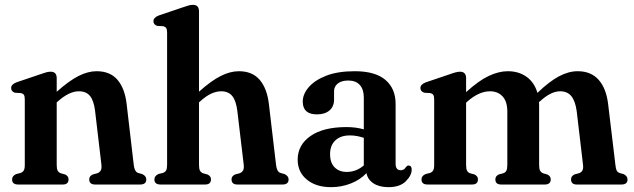

<svg xmlns="http://www.w3.org/2000/svg" viewBox="-20 -763 2620 794"><path d="M214.5 -439.5V-383.5Q265 -428.5 304.2 -448.5Q343.5 -468.5 379.5 -468.5Q435.5 -468.5 465.8 -433Q496 -397.5 503.5 -334.5L533 -82Q536 -53 551 -48L568.5 -43Q585 -35 585 -21Q585 0 560 0H373Q349 0 349 -21.5Q349 -34.5 363.5 -41.5L382.5 -46.5Q391.5 -50 396.2 -57.5Q401 -65 399.5 -81L373 -306Q368 -346 352.5 -365.8Q337 -385.5 306 -385.5Q266 -385.5 219 -343.5L214.5 -339.5V-81Q214.5 -64.5 218.5 -57.2Q222.5 -50 231 -46.5L249.5 -41.5Q263.5 -34.5 263.5 -21.5Q263.5 0 240 0H55Q30 0 30 -21Q30 -35.5 46.5 -43L65.5 -48Q74 -51 78.2 -58Q82.5 -65 82.5 -81V-352.5Q82.5 -365.5 78.8 -370.8Q75 -376 67 -378L41.5 -379.5Q26 -385 26 -399Q26 -414 48 -422.5L145.5 -455.5Q161 -461 170.8 -463.8Q180.5 -466.5 189.5 -466.5Q214.5 -466.5 214.5 -439.5Z M803 -716V-384Q853.5 -429 892.8 -448.8Q932 -468.5 968 -468.5Q1023.5 -468.5 1054 -432.8Q1084.5 -397 1092 -332.5L1121.5 -82Q1124.5 -53 1139.5 -48L1157 -43Q1173.5 -35 1173.5 -21Q1173.5 0 1148.5 0H961.5Q937.5 0 937.5 -21.5Q937.5 -34.5 952 -41.5L971 -46.5Q980 -50 984.8 -57.5Q989.5 -65 988 -81L961.5 -304Q956.5 -345.5 940.8 -365.5Q925 -385.5 894.5 -385.5Q875 -385.5 853.5 -375.8Q832 -366 808 -344L803 -340V-81Q803 -64.5 807 -57.2Q811 -50 819.5 -46.5L838 -41.5Q852.5 -34.5 852.5 -21.5Q852.5 0 828.5 0H643.5Q618.5 0 618.5 -21Q618.5 -35.5 635.5 -43.5L654 -48Q662.5 -51 666.8 -58Q671 -65 671 -81V-629Q671 -641.5 667.2 -647Q663.5 -652.5 655.5 -654.5L630 -656Q614.5 -661.5 614.5 -675Q614.5 -690.5 636.5 -699L734 -732Q749.5 -737.5 759.2 -740.2Q769 -743 778 -743Q803 -743 803 -716Z M1211 -102.5Q1211 -163.5 1264 -200.5Q1317 -237.5 1413 -237.5Q1452.5 -237.5 1484.5 -228V-359.5Q1484.5 -393.5 1467.8 -411.8Q1451 -430 1420.5 -430Q1392 -430 1376.8 -417.5Q1361.5 -405 1361.5 -387V-351.5Q1361.5 -322.5 1342.5 -306.2Q1323.5 -290 1290.5 -290Q1232 -290 1232 -343Q1232 -373.5 1256.5 -402.2Q1281 -431 1328.8 -449.8Q1376.5 -468.5 1447 -468.5Q1532 -468.5 1574 -432.5Q1616 -396.5 1616 -333.5V-86Q1616 -59 1637.5 -59Q1651.5 -59 1659 -72.5Q1664 -78.5 1669.5 -78.5Q1682.5 -78.5 1682.5 -61.5Q1682.5 -37.5 1658 -13.2Q1633.5 11 1586.5 11Q1548.5 11 1524.5 -4.8Q1500.5 -20.5 1495.5 -47Q1469 -19 1430.2 -4Q1391.5 11 1349 11Q1287 11 1249 -20.2Q1211 -51.5 1211 -102.5ZM1345 -125.5Q1345 -89.5 1364 -70.8Q1383 -52 1413.5 -52Q1453.5 -52 1484.5 -79V-193Q1471.5 -197.5 1457.2 -200.2Q1443 -203 1427 -203Q1388.5 -203 1366.8 -182.5Q1345 -162 1345 -125.5Z M1907.5 -439.5V-382Q1959 -429 2000.8 -448.8Q2042.5 -468.5 2080 -468.5Q2125.5 -468.5 2157.8 -445.2Q2190 -422 2202.5 -379Q2252 -426.5 2291.8 -447.5Q2331.5 -468.5 2369 -468.5Q2424.5 -468.5 2456 -432.5Q2487.5 -396.5 2495 -331.5L2525 -81Q2526.5 -65 2530.2 -57.8Q2534 -50.5 2542.5 -47.5L2559 -43Q2575 -35 2575 -21Q2575 0 2550.5 0H2365Q2341.5 0 2341.5 -21.5Q2341.5 -34.5 2355.5 -41.5L2373.5 -46.5Q2383.5 -49.5 2388.2 -57.5Q2393 -65.5 2391 -82L2365 -302.5Q2359.5 -344 2343.2 -364.8Q2327 -385.5 2296 -385.5Q2258.5 -385.5 2213.5 -344.5L2209 -341Q2209.5 -334 2209.5 -326.5V-81Q2209.5 -64 2213.8 -56.8Q2218 -49.5 2227 -46L2243.5 -41.5Q2257.5 -34.5 2257.5 -21.5Q2257.5 0 2233.5 0H2052Q2028.5 0 2028.5 -21.5Q2028.5 -34.5 2042.5 -41.5L2061 -46.5Q2070.5 -49.5 2074.2 -57.5Q2078 -65.5 2078 -82.5V-301.5Q2078 -343 2058.5 -364.2Q2039 -385.5 2006 -385.5Q1984 -385.5 1960.8 -375.2Q1937.5 -365 1912.5 -343L1907.5 -338V-81Q1907.5 -64.5 1911.5 -57Q1915.5 -49.5 1924 -46.5L1942.5 -41.5Q1956.5 -34.5 1956.5 -21.5Q1956.5 0 1932.5 0H1748Q1723 0 1723 -21Q1723 -35.5 1739.5 -43L1758.5 -48Q1767 -51 1771.2 -58Q1775.5 -65 1775.5 -80.5V-352Q1775.5 -365 1771.8 -370.5Q1768 -376 1760 -378L1734.5 -379.5Q1718.5 -385 1718.5 -399Q1718.5 -414 1741 -422.5L1838.5 -455.5Q1868 -466.5 1882 -466.5Q1907.5 -466.5 1907.5 -439.5Z"/></svg>

Font: Fraunces 72pt S050 SemiBold
Style: Regular
Weight: 600
Version: Version 1.000; ttfautohint (v1.8.3)